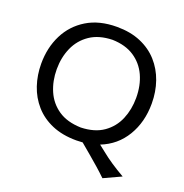

<svg xmlns="http://www.w3.org/2000/svg" viewBox="-163 -916 1192 1245"><g transform="rotate(20 433.0 -293.5)"><path d="M436.5 11.7Q339.8 11.7 267.6 -19.3Q195.3 -50.3 147.5 -104.7Q99.6 -159.2 75.9 -229.7Q52.2 -300.3 52.2 -378.9Q52.2 -489.3 96.7 -577.9Q141.1 -666.5 226.3 -718.5Q311.5 -770.5 433.6 -770.5Q526.9 -770.5 597.9 -740.2Q668.9 -710 717 -656.2Q765.1 -602.5 789.8 -531.7Q814.5 -460.9 814.5 -379.4Q814.5 -251.5 756.1 -154.5Q697.8 -57.6 590.8 -15.6L634.8 19Q669.9 47.4 708.5 73.2Q747.1 99.1 798.8 128.9L679.2 184.1Q649.4 155.3 616.7 126.5Q584 97.7 550.8 69.8L479.5 9.8Q458.5 11.7 436.5 11.7ZM434.6 -76.7Q529.3 -79.6 589.6 -121.8Q649.9 -164.1 678.5 -231.9Q707 -299.8 707 -379.4Q707 -465.3 676.3 -532.5Q645.5 -599.6 585 -639.4Q524.4 -679.2 434.6 -681.6Q341.3 -679.2 280.3 -637.7Q219.2 -596.2 189.2 -528.6Q159.2 -460.9 159.2 -379.4Q159.2 -298.3 188.5 -230.5Q217.8 -162.6 278.6 -121.1Q339.4 -79.6 434.6 -76.7Z"/></g></svg>

Font: Pinar Medium
Style: Regular
Weight: 500
Designer: Amin Abedi
Version: Version 3.000